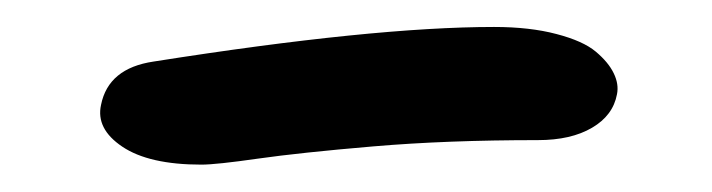

<svg xmlns="http://www.w3.org/2000/svg" viewBox="-20 -326 523 141"><path d="M127.9 -205.1Q89.4 -205.1 69.8 -218.3Q50.3 -231.4 54.2 -249Q59.6 -275.9 92.8 -280.8Q253.9 -306.2 342.8 -306.2Q369.1 -306.2 388.7 -301Q408.2 -295.9 417.5 -288.1Q426.8 -280.3 430.7 -272.2Q434.6 -264.2 433.1 -256.8Q430.2 -241.2 414.8 -232.2Q399.4 -223.1 375 -223.1Q308.1 -223.1 254.2 -218.5Q200.2 -213.9 169.4 -209.5Q138.7 -205.1 127.9 -205.1Z"/></svg>

Font: Shantell Sans Irregular
Style: Italic
Weight: 400
Italic angle: -11.31°
Designer: Stephen Nixon, Anya Danilova, Shantell Martin
Foundry: Arrow Type
Version: Version 1.006;[9816181b4]